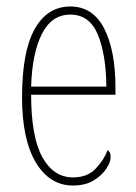

<svg xmlns="http://www.w3.org/2000/svg" viewBox="-20 -562 419 592"><path d="M205 10Q133 10 90.5 -61Q48 -132 48 -262Q48 -403 87 -472.5Q126 -542 197 -542Q266 -542 301 -474.5Q336 -407 336 -291V-270H76Q76 -140 110.5 -77.5Q145 -15 205 -15Q249 -15 274.5 -41.5Q300 -68 312 -99Q316 -97 318.5 -92Q321 -87 321 -77Q321 -62 307.5 -41.5Q294 -21 268.5 -5.5Q243 10 205 10ZM308 -295Q307 -394 281.5 -455.5Q256 -517 197 -517Q139 -517 109 -457Q79 -397 76 -295Z"/></svg>

Font: Noto Serif Khmer ExtraCondensed Thin
Style: Regular
Weight: 100
Width: 2
Designer: Danh Hong and the Monotype Design Team
Foundry: Monotype Imaging Inc.
Version: Version 2.004; ttfautohint (v1.8.4.7-5d5b)